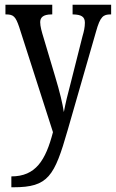

<svg xmlns="http://www.w3.org/2000/svg" viewBox="-20 -556 490 812"><path d="M28 190V236H37C184 236 210 190 266 -5L386 -422C404 -487 417 -495 448 -495H450V-536H287V-495H290C323 -494 339 -486 339 -460C339 -441 335 -423 329 -403L279 -205C266 -157 257 -119 250 -82C245 -116 233 -167 213 -233L165 -394C156 -423 150 -445 150 -462C150 -481 161 -495 198 -495H201V-536H3V-495H6C37 -495 46 -486 61 -442L204 3C173 122 131 190 28 190Z"/></svg>

Font: Noto Serif Georgian ExtraCondensed
Style: Regular
Weight: 400
Width: 2
Designer: Monotype Design Team, Akaki Razmadze
Foundry: Google LLC
Version: Version 2.003